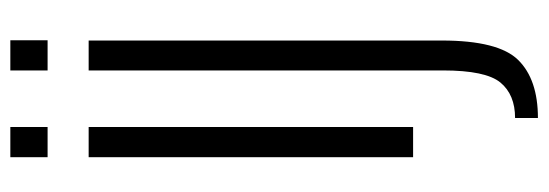

<svg xmlns="http://www.w3.org/2000/svg" viewBox="-348 -432 1010 353"><g transform="rotate(-90 156.5 -255.0)"><path d="M44.5 0H100V-596.5H44.5ZM44.5 -740.5V-672H100V-740.5ZM116.5 229.5Q187.5 229.5 223.2 193.2Q259 157 259 52.5V-596.5H204V55Q204 133.5 181.8 160.5Q159.5 187.5 116.5 187.5ZM204 -740.5V-672H259.5V-740.5Z"/></g></svg>

Font: Anybody Condensed Light
Style: Regular
Weight: 300
Width: 3
Designer: Tyler Finck
Foundry: Etcetera Type Company
Version: Version 1.113;gftools[0.9.25]